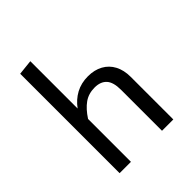

<svg xmlns="http://www.w3.org/2000/svg" viewBox="-209 -900 1033 1033"><g transform="rotate(-45 307.5 -383.0)"><path d="M512.8 -324.6V0H426.7V-311.3Q426.7 -369.7 403.1 -395.4Q379.5 -421 334.9 -421Q288.2 -421 254.4 -396.9Q220.5 -372.8 190.3 -326.2V0H104.1V-756.4L190.3 -765.6V-405.6Q219 -445.1 259.7 -467.2Q300.5 -489.2 352.3 -489.2Q401 -489.2 437.4 -469.2Q473.8 -449.2 493.3 -412.1Q512.8 -374.9 512.8 -324.6Z"/></g></svg>

Font: Fira Code
Style: Regular
Weight: 400
Designer: Carrois Corporate, Edenspiekermann AG, Nikita Prokopov
Foundry: Carrois Corporate, Edenspiekermann AG, Nikita Prokopov
Version: Version 5.002